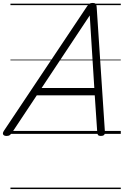

<svg xmlns="http://www.w3.org/2000/svg" viewBox="-71 -910 841 1305"><path d="M-27 14Q-43 14 -49 5Q-55 -4 -45 -20L522 -869Q530 -880 537.5 -885Q545 -890 560 -890Q573 -890 579 -884.5Q585 -879 586 -863L642 -14Q643 0 636.5 7Q630 14 615 14Q601 14 596 8.5Q591 3 590 -10L573 -262H179L11 -9Q1 5 -6 9.5Q-13 14 -27 14ZM212 -312H570L539 -805ZM0 365H750V375H0ZM0 -20H750V0H0ZM0 -505H750V-500H0ZM0 -885H750V-875H0Z"/></svg>

Font: Playwrite DK Uloopet Guides
Style: Regular
Weight: 400
Designer: Veronika Burian, José Scaglione
Foundry: TypeTogether
Version: Version 1.003